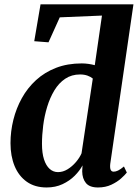

<svg xmlns="http://www.w3.org/2000/svg" viewBox="-20 -838 624 869"><path d="M191 10.5Q138 10.5 101.5 -15.2Q65 -41 46.2 -86.2Q27.5 -131.5 27.5 -190Q27.5 -243.5 40.5 -295.8Q53.5 -348 79 -394Q104.5 -440 143.2 -475.5Q182 -511 233.8 -531Q285.5 -551 350 -551Q365 -551 380.5 -548.8Q396 -546.5 409 -543L441.5 -767.5L250.5 -759.5L199.5 -646.5L135 -651.5L163.5 -818.5H584L479 -96.5Q477 -78.5 480.8 -69.8Q484.5 -61 494.5 -61Q503.5 -61 514.5 -66.2Q525.5 -71.5 541 -84.5L554 -57Q546 -46.5 528.2 -30.5Q510.5 -14.5 484 -2Q457.5 10.5 423.5 10.5Q385.5 10.5 369 -9.5Q352.5 -29.5 352 -62.5L353.5 -89.5Q341 -65.5 318 -42.5Q295 -19.5 263 -4.5Q231 10.5 191 10.5ZM242.5 -59Q265 -59 285.8 -71.8Q306.5 -84.5 323.2 -104Q340 -123.5 349 -144L400 -482.5Q390.5 -490.5 375.8 -495.8Q361 -501 342.5 -501Q304 -501 275 -481.5Q246 -462 226 -428.8Q206 -395.5 193.5 -354.5Q181 -313.5 175.5 -270Q170 -226.5 170 -187Q170 -145 179.2 -116.5Q188.5 -88 204.8 -73.5Q221 -59 242.5 -59Z"/></svg>

Font: Merriweather 60pt
Style: Bold Italic
Weight: 700
Italic angle: -7.8°
Version: Version 2.101